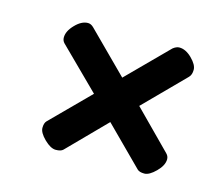

<svg xmlns="http://www.w3.org/2000/svg" viewBox="-55 -438 468 414"><g transform="rotate(15 179.0 -231.0)"><path d="M53.2 -328.1Q53.2 -342.3 67.4 -356.9Q81.5 -371.6 95.7 -371.6Q102.5 -371.6 108.4 -365.7L197.3 -276.9L285.6 -365.7Q293 -371.6 299.8 -371.6Q314 -371.6 327.9 -357.9Q341.8 -344.2 341.8 -333Q341.8 -321.8 335.9 -315.9L248.5 -227.5L331.1 -144Q336.4 -138.7 336.4 -131.8Q336.4 -118.2 322 -103.8Q307.6 -89.4 296.6 -89.4Q285.6 -89.4 280.8 -94.2L197.3 -177.7L115.2 -94.2Q110.4 -89.4 98.9 -89.4Q87.4 -89.4 73.2 -103.3Q59.1 -117.2 59.1 -127.9Q59.1 -138.7 64 -143.6L147.5 -227.5L58.1 -315.9Q53.2 -320.8 53.2 -328.1Z"/></g></svg>

Font: Farbod
Style: Regular
Weight: 400
Designer: Mohammad Saleh Souzanchi
Foundry: http://font-store.ir
Version: Version:3.2.5;RFB:1.2.5;Building:2016-06-12 13:21:07.028780